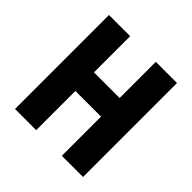

<svg xmlns="http://www.w3.org/2000/svg" viewBox="-171 -797 942 942"><g transform="rotate(45 300.0 -326.0)"><path d="M64 0V-652H211V-401H389V-652H536V0H389V-272H211V0Z"/></g></svg>

Font: Source Code Pro
Style: Bold
Weight: 700
Monospace: yes
Designer: Paul D. Hunt, Teo Tuominen
Foundry: Adobe Systems Incorporated
Version: Version 2.030;PS 1.000;hotconv 16.6.51;makeotf.lib2.5.65220